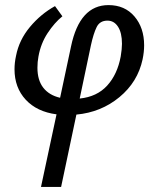

<svg xmlns="http://www.w3.org/2000/svg" viewBox="-20 -445 619 754"><path d="M546 -267Q546 -241 540 -212Q521 -123 449 -63.5Q377 -4 280 5L220 289H141L202 4Q125 -6 81 -53.5Q37 -101 37 -173Q37 -199 43 -226Q55 -288 97.5 -339Q140 -390 196 -421L225 -381Q194 -356 167 -315Q140 -274 131 -223Q127 -202 127 -179Q127 -130 150 -100.5Q173 -71 216 -61L259 -263Q293 -425 406 -425Q470 -425 508 -380.5Q546 -336 546 -267ZM459 -273Q459 -316 443.5 -340Q428 -364 402 -364Q372 -364 359.5 -338.5Q347 -313 337 -267L293 -58Q361 -65 401 -109Q441 -153 454 -223Q459 -253 459 -273Z"/></svg>

Font: Ysabeau Infant Semibold
Style: Italic
Weight: 600
Italic angle: -12°
Designer: Christian Thalmann (Catharsis Fonts)
Version: Version 0.003